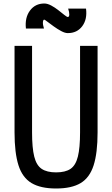

<svg xmlns="http://www.w3.org/2000/svg" viewBox="-20 -1062 640 1096"><path d="M300 14Q212 14 160 -17Q108 -48 85.5 -118.5Q63 -189 63 -306V-800H163V-306Q163 -218 175.5 -168Q188 -118 218 -98Q248 -78 300 -78Q353 -78 382.5 -98Q412 -118 424.5 -168Q437 -218 437 -306V-800H537V-306Q537 -189 514.5 -118.5Q492 -48 440.5 -17Q389 14 300 14ZM367 -873Q351 -873 329.5 -884.5Q308 -896 286.5 -911.5Q265 -927 250 -938.5Q235 -950 233 -950Q226 -950 225 -935.5Q224 -921 231 -899H128Q121 -961 151 -1001.5Q181 -1042 233 -1042Q251 -1042 272.5 -1030.5Q294 -1019 313.5 -1003.5Q333 -988 347.5 -976.5Q362 -965 367 -965Q375 -965 375.5 -978.5Q376 -992 369 -1013H471Q479 -952 449.5 -912.5Q420 -873 367 -873Z"/></svg>

Font: Victor Mono
Style: Bold
Weight: 700
Monospace: yes
Designer: Rune Bjørnerås
Version: Version 1.561;gftools[0.9.30]